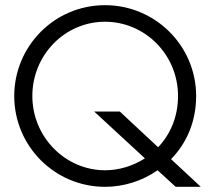

<svg xmlns="http://www.w3.org/2000/svg" viewBox="-20 -722 830 742"><path d="M589 -64 659 0H756L641 -107C699 -166 738 -249 738 -351C738 -545 580 -702 386 -702C189 -702 35 -542 35 -351C35 -157 192 0 386 0C457 0 529 -22 589 -64ZM591 -153 443 -291H344L540 -110C493 -80 439 -64 386 -64C233 -64 105 -192 105 -351C105 -509 230 -638 386 -638C540 -638 668 -511 668 -351C668 -269 637 -201 591 -153Z"/></svg>

Font: LilGrotesk
Style: Regular
Weight: 400
Designer: Bastien Sozeau
Foundry: NBR — Bastien Sozeau
Version: Version 2.001